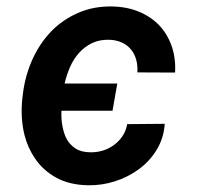

<svg xmlns="http://www.w3.org/2000/svg" viewBox="-20 -558 627 589"><path d="M255.9 -90.8Q228.5 -91.3 211.2 -102.8Q193.8 -114.3 184.1 -132.3Q179.7 -140.6 176.8 -150.1Q173.8 -159.7 171.9 -169.4Q169.4 -181.2 168.7 -193.4Q168 -205.6 168.5 -218.3H325.2L339.8 -301.8H178.2Q184.1 -327.6 194.8 -352.3Q205.6 -377 222.7 -396Q239.3 -414.6 262.5 -425.8Q285.6 -437 315.9 -436Q337.9 -435.1 354.5 -427.2Q371.1 -419.4 381.8 -406.2Q393.1 -392.6 397.9 -374.5Q402.8 -356.4 401.4 -335.9L517.1 -335.4Q519.5 -379.9 506.6 -416.7Q493.7 -453.6 468.3 -480.5Q442.9 -506.8 406.5 -522Q370.1 -537.1 325.7 -538.1Q268.6 -539.6 220.9 -519Q173.3 -498.5 138.2 -462.9Q102.1 -425.8 79.6 -376Q57.1 -326.2 50.3 -270.5L48.3 -254.4Q45.4 -225.1 47.1 -197Q48.8 -168.9 55.2 -143.6Q60.1 -124 68.4 -105.7Q76.7 -87.4 87.4 -71.8Q112.3 -35.2 152.6 -12.9Q192.9 9.3 250 10.3Q291.5 11.2 332.3 -1.7Q373 -14.6 406.2 -39.1Q439.5 -63.5 460.9 -98.9Q482.4 -134.3 485.4 -178.2L370.1 -177.2Q366.7 -156.7 355.7 -140.4Q344.7 -124 329.6 -113.3Q314 -101.6 294.9 -95.9Q275.9 -90.3 255.9 -90.8Z"/></svg>

Font: Roboto Mono SemiBold
Style: Italic
Weight: 600
Italic angle: -10°
Monospace: yes
Designer: Google
Version: Version 3.000